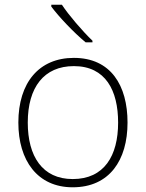

<svg xmlns="http://www.w3.org/2000/svg" viewBox="-20 -786 621 816"><path d="M243 -766H198V-758C230 -715 293 -648 344 -606H373V-613C331 -653 271 -723 243 -766ZM522 -265C522 -423 451 -540 294 -540C146 -540 58 -435 58 -265C58 -104 139 10 289 10C445 10 522 -105 522 -265ZM98 -265C98 -415 167 -505 294 -505C429 -505 482 -401 482 -265C482 -124 423 -25 289 -25C160 -25 98 -122 98 -265Z"/></svg>

Font: Noto Sans Arabic ExtLt
Style: Regular
Weight: 200
Designer: Monotype Design Team, Nadine Chahine, Nizar Qandah and Khaled Hosny
Foundry: Monotype Imaging Inc.
Version: Version 2.012